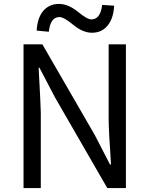

<svg xmlns="http://www.w3.org/2000/svg" viewBox="-20 -959 762 979"><path d="M100 -733H196L463 -271L541 -120H546Q534 -298 534 -352V-733H622V0H527L260 -463L181 -614H177Q188 -411 188 -385V0H100ZM354 -832Q306 -872 283 -872Q237 -872 229 -797L167 -803Q170 -866 200 -903Q231 -939 281 -939Q327 -939 376 -900Q424 -860 446 -860Q492 -860 501 -934L562 -930Q559 -866 529 -829Q499 -792 449 -792Q403 -792 354 -832Z"/></svg>

Font: 思源黑体R
Style: Regular
Weight: 400
Designer: Ryoko NISHIZUKA  (kana & ideographs); Paul D. Hunt (Latin, Greek & Cyrillic); Wenlong ZHANG  (bopomofo); Sandoll Communi
Foundry: Adobe Systems Incorporated
Version: Version 1.00 June 24, 2014, initial release